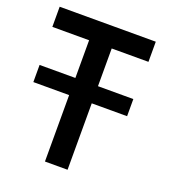

<svg xmlns="http://www.w3.org/2000/svg" viewBox="-123 -751 746 842"><g transform="rotate(20 249.5 -330.0)"><path d="M16 -390H453.5V-310H16ZM183 -566H11.5V-660H460V-566H288.5V0H183Z"/></g></svg>

Font: League Spartan Medium
Style: Regular
Weight: 500
Foundry: The League of Moveable Type
Version: Version 2.002